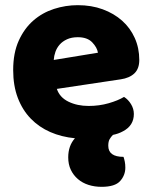

<svg xmlns="http://www.w3.org/2000/svg" viewBox="-20 -521 590 743"><path d="M281 -377Q257 -377 239.5 -369Q222 -361 211 -348.5Q200 -336 194.5 -320.5Q189 -305 188 -289L359 -317Q356 -337 337 -357Q318 -377 281 -377ZM270 14Q218 9 174.5 -10Q131 -29 99 -62Q67 -95 49 -142Q31 -189 31 -250Q31 -316 52.5 -363.5Q74 -411 109 -441.5Q144 -472 189 -486.5Q234 -501 281 -501Q334 -501 377.5 -485Q421 -469 452.5 -441Q484 -413 501.5 -374Q519 -335 519 -289Q519 -255 500 -237Q481 -219 447 -214L200 -177Q211 -144 245 -127.5Q279 -111 323 -111Q364 -111 400.5 -121.5Q437 -132 460 -146Q476 -136 487 -118Q498 -100 498 -80Q498 -35 456 -13Q447 -8 437 -4.5Q427 -1 417 1Q409 9 404 18Q399 27 399 43Q399 86 458 86Q461 95 463 105Q465 115 465 128Q465 157 445 179.5Q425 202 373 202Q346 202 322.5 194.5Q299 187 281.5 172Q264 157 254 136Q244 115 244 88Q244 43 270 14Z"/></svg>

Font: Baloo Bhai
Style: Regular
Weight: 400
Designer: Supriya Tembe, Noopur Datye and Ek Type
Foundry: Ek Type
Version: Version 1.443;PS 1.000;hotconv 16.6.51;makeotf.lib2.5.65220;